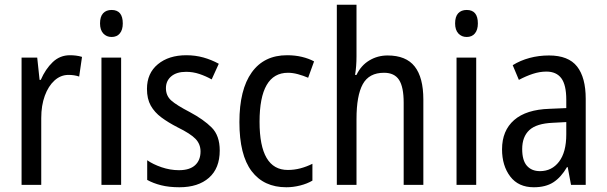

<svg xmlns="http://www.w3.org/2000/svg" viewBox="-20 -780 2560 810"><path d="M275 -547Q287 -547 300 -545.5Q313 -544 326 -540L314 -457Q294 -464 269 -464Q236 -464 210 -440.5Q184 -417 169 -376Q154 -335 154 -282V0H71V-537H137L147 -443H152Q172 -489 202.5 -518Q233 -547 275 -547Z M451 -738Q498 -738 498 -681Q498 -654 485.5 -639Q473 -624 451 -624Q429 -624 415.5 -639Q402 -654 402 -681Q402 -710 415 -724Q428 -738 451 -738ZM491 -537V0H408V-537Z M907 -145Q907 -70 861.5 -30Q816 10 737 10Q693 10 659.5 1.5Q626 -7 601 -21V-104Q625 -87 661.5 -74.5Q698 -62 735 -62Q780 -62 803 -83Q826 -104 826 -141Q826 -172 805 -194Q784 -216 729 -243Q690 -263 661 -284.5Q632 -306 616 -334.5Q600 -363 600 -405Q600 -471 646 -509Q692 -547 766 -547Q804 -547 838 -537.5Q872 -528 903 -511L873 -445Q848 -459 821 -468Q794 -477 765 -477Q725 -477 702.5 -458Q680 -439 680 -408Q680 -376 702.5 -356Q725 -336 781 -307Q839 -276 873 -242Q907 -208 907 -145Z M1188 10Q1093 10 1041.5 -58Q990 -126 990 -265Q990 -402 1042 -474.5Q1094 -547 1191 -547Q1225 -547 1254 -540Q1283 -533 1305 -521L1280 -452Q1259 -461 1237 -467Q1215 -473 1195 -473Q1075 -473 1075 -266Q1075 -63 1194 -63Q1222 -63 1248 -70Q1274 -77 1298 -89V-18Q1276 -5 1246.5 2.5Q1217 10 1188 10Z M1484 -543Q1484 -500 1478 -464H1484Q1503 -504 1538 -525Q1573 -546 1615 -546Q1693 -546 1729.5 -499.5Q1766 -453 1766 -360V0H1683V-347Q1683 -413 1663.5 -443Q1644 -473 1600 -473Q1537 -473 1510.5 -425Q1484 -377 1484 -278V0H1401V-760H1484Z M1949 -738Q1996 -738 1996 -681Q1996 -654 1983.5 -639Q1971 -624 1949 -624Q1927 -624 1913.5 -639Q1900 -654 1900 -681Q1900 -710 1913 -724Q1926 -738 1949 -738ZM1989 -537V0H1906V-537Z M2296 -546Q2378 -546 2414.5 -499.5Q2451 -453 2451 -363V0H2389L2375 -75H2372Q2347 -32 2314.5 -11Q2282 10 2232 10Q2167 10 2132.5 -35.5Q2098 -81 2098 -150Q2098 -229 2149 -273.5Q2200 -318 2299 -321L2369 -324V-359Q2369 -422 2348 -450Q2327 -478 2285 -478Q2257 -478 2228 -468.5Q2199 -459 2169 -443L2143 -505Q2175 -525 2214 -535.5Q2253 -546 2296 -546ZM2312 -262Q2243 -259 2213 -231Q2183 -203 2183 -151Q2183 -103 2203 -80.5Q2223 -58 2258 -58Q2308 -58 2338.5 -98Q2369 -138 2369 -213V-265Z"/></svg>

Font: Noto Sans Myanmar Condensed
Style: Regular
Weight: 400
Width: 3
Designer: Monotype Design Team
Foundry: Monotype Imaging Inc.
Version: Version 2.107; ttfautohint (v1.8.4.7-5d5b)